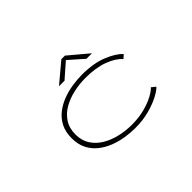

<svg xmlns="http://www.w3.org/2000/svg" viewBox="-115 -1003 1329 1329"><g transform="rotate(-45 550.0 -338.0)"><path d="M585 11Q539 11 489 3Q439 -5 392 -23.2Q345 -41.5 307 -71.8Q269 -102 246.5 -146.2Q224 -190.5 224 -251Q224 -312 246.5 -356.2Q269 -400.5 307 -430.5Q345 -460.5 392 -478.5Q439 -496.5 489 -504.2Q539 -512 585 -512Q698.5 -512 777.2 -480Q856 -448 891 -408L865 -385Q830.5 -425.5 759.2 -452.2Q688 -479 585 -479Q527.5 -479 470 -466.2Q412.5 -453.5 365.2 -426.5Q318 -399.5 289.5 -356Q261 -312.5 261 -251Q261 -190.5 289.5 -147Q318 -103.5 365.2 -75.8Q412.5 -48 470 -35Q527.5 -22 585 -22Q653.5 -22 710.2 -37Q767 -52 806.2 -73.2Q845.5 -94.5 861 -113L891 -89Q875.5 -70.5 831.8 -47Q788 -23.5 724.2 -6.2Q660.5 11 585 11ZM416.5 -567.5 560.5 -688.5H595.5L739.5 -567.5H685.5L578.5 -662L470.5 -567.5Z"/></g></svg>

Font: Trispace Expanded Thin
Style: Regular
Weight: 100
Width: 7
Designer: Tyler Finck
Foundry: Etcetera Type Company
Version: Version 1.210; ttfautohint (v1.8.3)